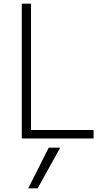

<svg xmlns="http://www.w3.org/2000/svg" viewBox="-20 -750 590 1040"><path d="M184 270H133L244 50H306ZM98 0V-730H148V-46H487V0Z"/></svg>

Font: M PLUS Code Latin SemiExpanded Light
Style: Regular
Weight: 300
Width: 6
Designer: Coji Morishita
Foundry: UNDERFOREST DESIGN
Version: Version 1.002; ttfautohint (v1.8.3)